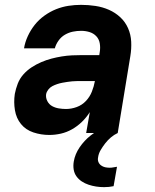

<svg xmlns="http://www.w3.org/2000/svg" viewBox="-20 -548 640 791"><path d="M183 8Q149 8 117.5 -2.5Q86 -13 66.5 -37Q47 -61 41.5 -94Q36 -127 41 -161Q45 -182 53 -203Q61 -224 76 -241Q91 -258 110 -270.5Q129 -283 150 -292Q171 -301 192 -306.5Q213 -312 234.5 -315.5Q256 -319 277 -320Q298 -321 319 -321H389L391 -334Q394 -352 391 -369.5Q388 -387 376.5 -399Q365 -411 348.5 -416Q332 -421 314 -421Q297 -421 280 -417.5Q263 -414 247.5 -405Q232 -396 221 -380.5Q210 -365 206 -349H79Q83 -374 94.5 -399Q106 -424 123 -445.5Q140 -467 163 -483.5Q186 -500 211 -510Q236 -520 262 -524Q288 -528 314 -528Q344 -528 373.5 -523.5Q403 -519 429 -507.5Q455 -496 475.5 -477Q496 -458 507.5 -432Q519 -406 520.5 -376.5Q522 -347 517 -317L465 0H335L350 -86Q336 -64 317.5 -46Q299 -28 277 -15.5Q255 -3 231 2.5Q207 8 183 8ZM252 -99Q274 -99 296 -107Q318 -115 334 -132Q350 -149 358.5 -170.5Q367 -192 371 -214H319Q309 -214 298.5 -214Q288 -214 277.5 -213Q267 -212 257 -210.5Q247 -209 236.5 -207Q226 -205 215.5 -201.5Q205 -198 195.5 -193Q186 -188 179 -179Q172 -170 170 -160Q168 -145 175 -131.5Q182 -118 194.5 -111Q207 -104 222 -101.5Q237 -99 252 -99ZM409 223Q392 223 376 220.5Q360 218 345 213Q330 208 317 199.5Q304 191 295 178.5Q286 166 283.5 150Q281 134 284 117Q289 87 308 59Q327 31 353 10.5Q379 -10 409.5 -22.5Q440 -35 471 -39L465 0Q450 7 437 18Q424 29 413.5 42.5Q403 56 394.5 70.5Q386 85 384 101Q382 111 385.5 119.5Q389 128 396.5 133.5Q404 139 413 141Q422 143 432 143Q440 143 447 141.5Q454 140 462 139L448 219Q439 221 429 222Q419 223 409 223Z"/></svg>

Font: Iosevka SS04 XBd Ex Obl
Style: Regular
Weight: 800
Width: 7
Italic angle: -9°
Monospace: yes
Designer: Belleve Invis
Foundry: Belleve Invis
Version: Version 19.0.0; ttfautohint (v1.8.4)